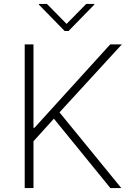

<svg xmlns="http://www.w3.org/2000/svg" viewBox="-20 -952 668 972"><path d="M105.1 0V-727.3H149.5V-305H154.5L538 -727.3H596.9L281.2 -383.2L594.1 0H538.7L252.8 -351.2L149.5 -236.9V0ZM217.7 -932.2 317.1 -831 416.5 -932.2H457.4V-928.6L327.1 -795.1H307.2L176.8 -928.6V-932.2Z"/></svg>

Font: Inter UI Extra Light
Style: Regular
Weight: 200
Designer: Rasmus Andersson
Foundry: rsms
Version: 3.2;8d6f07862